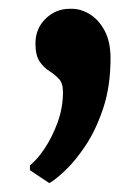

<svg xmlns="http://www.w3.org/2000/svg" viewBox="-20 -172 316 436"><path d="M91.5 243.5 48 214.5V203.5Q64.5 190.5 81.8 164.5Q99 138.5 111 105.5Q123 72.5 123 37Q123 16.5 113.5 6.8Q104 -3 91.8 -10.8Q79.5 -18.5 70 -32.2Q60.5 -46 60.5 -73.5Q60.5 -107 83.5 -129.5Q106.5 -152 138 -152H143.5Q164 -152 184.2 -139.5Q204.5 -127 217.8 -102Q231 -77 231 -39.5Q231 23 214.8 72.5Q198.5 122 174.8 157.8Q151 193.5 128.2 215Q105.5 236.5 92.5 243.5Z"/></svg>

Font: Merriweather Light 18pt
Style: Bold
Weight: 700
Version: Version 2.100